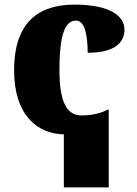

<svg xmlns="http://www.w3.org/2000/svg" viewBox="-20 -571 593 830"><path d="M450 239V-97H445C425 -86 388 -72 332 -72C265 -72 237 -138 237 -268C237 -433 265 -482 309 -482C347 -482 359 -416 359 -343C497 -343 518 -403 518 -444C518 -496 465 -551 302 -551C156 -551 41 -484 41 -267C41 -74 141 10 262 10H256V239Z"/></svg>

Font: UArctic Serif Black
Style: Regular
Weight: 900
Designer: Customization by Puisto advertising & original work Monotype Design Team
Foundry: Monotype Imaging Inc.
Version: Version 2.004